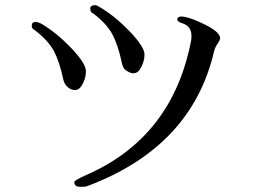

<svg xmlns="http://www.w3.org/2000/svg" viewBox="-20 -713 1040 744"><path d="M292 11Q310 11 316 9Q724 -143 810 -516Q814 -531 824 -545Q833 -558 833 -565Q833 -596 731 -637Q699 -649 683 -649Q667 -649 667 -637Q667 -629 686 -623Q722 -612 722 -573Q722 -566 721 -558Q649 -179 310 -33Q268 -14 268 -8Q267 11 292 11ZM350 -693Q328 -693 330 -678Q330 -665 341 -661Q394 -621 416 -579Q438 -537 452 -470Q456 -448 469 -440Q485 -429 496 -429H497Q512 -429 522 -444Q540 -472 540 -502Q540 -531 482 -592Q426 -650 369 -684Q354 -693 350 -693ZM103 -613Q103 -601 115 -596Q167 -556 189 -515Q211 -473 225 -406Q229 -387 242 -376Q255 -364 270 -364Q285 -364 295 -379Q313 -406 313 -437Q313 -467 255 -528Q199 -586 142 -620Q127 -628 118 -628Q103 -628 103 -613Z"/></svg>

Font: Sawarabi Mincho
Style: Regular
Weight: 400
Version: Version 1.082; ttfautohint (v1.8.4.7-5d5b)